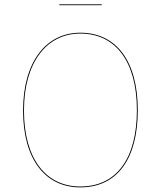

<svg xmlns="http://www.w3.org/2000/svg" viewBox="-20 -838 727 868"><path d="M439.9 -814.6V-818.5H248.2V-814.6ZM343.1 -690.1C187.8 -690.1 84.3 -557.6 84.3 -338.1C84.3 -118.6 184.1 9.1 343.1 9.1C510.1 9.1 602.9 -119.9 602.9 -340C602.9 -563.6 504.1 -690.1 343.1 -690.1ZM343.1 -686.2C501.9 -686.2 598.8 -560.6 598.8 -340C598.8 -122.5 507.8 5.1 343.1 5.1C186.4 5.1 88.4 -121.6 88.4 -338.1C88.4 -554.9 190.1 -686.2 343.1 -686.2Z"/></svg>

Font: Fira Sans Four
Style: Regular
Weight: 100
Designer: Carrois Corporate & Edenspiekermann AG
Foundry: Carrois Corporate GbR & Edenspiekermann AG
Version: Version 4.203;PS 004.203;hotconv 1.0.88;makeotf.lib2.5.64775